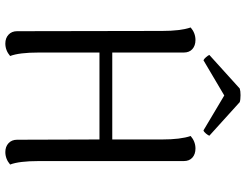

<svg xmlns="http://www.w3.org/2000/svg" viewBox="-121 -790 922 720"><g transform="rotate(90 340.0 -430.0)"><path d="M597 -7Q576 11 550 11Q530 11 517 -1Q504 -13 504 -33L503 -342H177V-114Q177 -41 190 -7Q169 11 143 11Q123 11 110 -1Q97 -13 97 -33L96 -577Q96 -646 83 -684Q104 -702 130 -702Q151 -702 164 -690.5Q177 -679 177 -658V-390H503V-577Q503 -646 490 -684Q511 -702 537 -702Q558 -702 571 -690.5Q584 -679 584 -658V-114Q584 -41 597 -7ZM489 -754Q487 -749 481 -741.5Q475 -734 469 -732L338 -810L206 -732Q201 -734 194.5 -741.5Q188 -749 186 -754L312 -868Q321 -871 337 -871Q354 -871 363 -868Z"/></g></svg>

Font: Arima Madurai
Style: Regular
Weight: 400
Designer: Joana Correia and Natanael Gama
Foundry: NDISCOVER
Version: Version 1.020